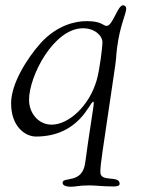

<svg xmlns="http://www.w3.org/2000/svg" viewBox="-20 -507 547 727"><path d="M22 -116C22 -27 76 10 116 10C281 10 320 -122 333 -122C334 -122 335 -119 335 -116C335 -103 316 6 303 107C293 192 217 160 217 185C217 191 222 200 248 200C272 200 273 195 321 195C341 195 369 199 409 199C420 199 433 198 433 189C433 155 360 185 360 145C360 112 367 78 406 -189C425 -314 417 -273 423 -324C434 -412 458 -454 458 -475C458 -480 454 -487 446 -487C425 -487 407 -409 384 -409C370 -409 366 -427 309 -427C260 -427 194 -409 135 -345C82 -286 22 -190 22 -116ZM90 -129C90 -220 184 -400 294 -400C339 -400 368 -372 368 -346C368 -332 358 -244 346 -203C317 -103 238 -35 176 -35C124 -35 90 -80 90 -129Z"/></svg>

Font: OFL Sorts Mill Goudy
Style: Italic
Weight: 500
Italic angle: -6°
Version: Version 003.000